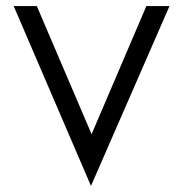

<svg xmlns="http://www.w3.org/2000/svg" viewBox="-20 -600 604 631"><path d="M25 -580 279 11 537 -580H461L281 -159L101 -580Z"/></svg>

Font: Charger Pro
Style: Regular
Weight: 400
Designer: Jasper
Foundry: Cannot Into Space Fonts
Version: Version 1.09